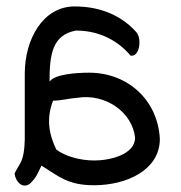

<svg xmlns="http://www.w3.org/2000/svg" viewBox="-20 -565 564 597"><path d="M477 -133C477 -37 375 11 272 11C190 11 161 -18 109 -50C97 -27 94 -13 72 7C41 27 23 -18 26 -27C42 -60 55 -61 57 -130V-336C57 -442 113 -545 212 -545C297 -545 361 -513 403 -466C422 -447 415 -387 386 -392C351 -434 294 -470 216 -470C143 -456 134 -397 134 -311C149 -334 216 -339 257 -339C378 -339 471 -253 477 -133ZM400 -137C392 -215 309 -275 221 -261C194 -259 170 -252 145 -252C124 -198 131 -150 155 -100C183 -79 228 -66 274 -66C321 -66 400 -84 400 -137Z"/></svg>

Font: Snowfall
Style: Rev
Weight: 400
Designer: Jasper
Foundry: Cannot Into Space Fonts
Version: Version 0.9